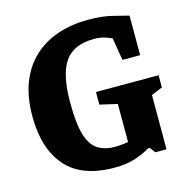

<svg xmlns="http://www.w3.org/2000/svg" viewBox="-102 -765 854 882"><g transform="rotate(-15 324.5 -324.0)"><path d="M337 20Q182 20 107 -65.5Q32 -151 32 -305Q32 -397 58.5 -465Q85 -533 133.5 -578Q182 -623 248 -645.5Q314 -668 393 -668Q458 -668 503.5 -657Q549 -646 583 -637V-449H499L481 -556Q462 -565 442.5 -570.5Q423 -576 398 -576Q301 -576 258.5 -516.5Q216 -457 216 -321Q216 -219 233 -165.5Q250 -112 283 -92Q316 -72 363 -72Q375 -72 387.5 -73Q400 -74 410 -75.5Q420 -77 426 -78V-259L343 -278V-338H641V-280L588 -258V0H535L515 -26H507Q476 -7 435 6.5Q394 20 337 20Z"/></g></svg>

Font: Faustina ExtraBold
Style: Regular
Weight: 800
Designer: Alfonso Garcia
Foundry: http://www.omnibus-type.com
Version: Version 1.200